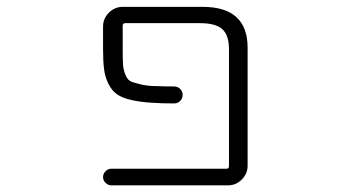

<svg xmlns="http://www.w3.org/2000/svg" viewBox="-20 -565 1040 563"><path d="M574.2 -544.9Q706.1 -544.9 706.1 -424.8V-79.1Q706.1 -55.7 689 -38.6Q671.9 -21.5 648.4 -21.5H306.6Q296.9 -21.5 289.6 -28.8Q282.2 -36.1 282.2 -45.9Q282.2 -55.7 289.6 -63Q296.9 -70.3 306.6 -70.3H644.5Q651.4 -70.3 651.4 -78.1V-420.9Q651.4 -461.9 631.8 -479.5Q612.3 -497.1 566.4 -497.1H347.7Q339.8 -497.1 339.8 -490.2V-420.9Q339.8 -389.6 340.8 -375Q341.8 -360.4 347.7 -346.2Q353.5 -332 361.3 -327.6Q369.1 -323.2 391.1 -317.9Q413.1 -312.5 439.5 -312.5Q458 -311.5 491.2 -311.5Q501 -311.5 508.3 -304.2Q515.6 -296.9 515.6 -286.6Q515.6 -276.4 508.3 -269Q501 -261.7 491.2 -261.7Q451.2 -261.7 425.8 -263.7Q391.6 -265.6 364.3 -272Q336.9 -278.3 322.3 -289.1Q307.6 -299.8 297.9 -319.3Q288.1 -338.9 285.2 -361.8Q282.2 -384.8 282.2 -420.9V-487.3Q282.2 -510.7 299.3 -527.8Q316.4 -544.9 339.8 -544.9Z"/></svg>

Font: Rounded-X Mgen+ 1m light
Style: Regular
Weight: 200
Designer: [Source Han Sans]
Ryoko NISHIZUKA  (kana & ideographs); Paul D. Hunt (Latin, Greek & Cyrillic); Wenlong ZHANG  (bopomofo
Version: Version 1.059.20150602